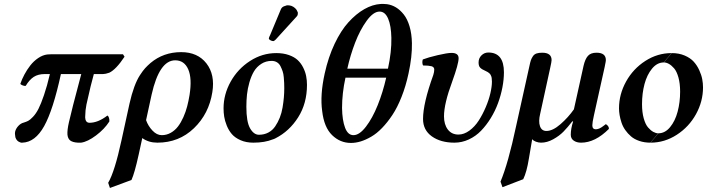

<svg xmlns="http://www.w3.org/2000/svg" viewBox="-20 -705 3542 962"><path d="M596.2 -433.1 604 -420.9Q561.5 -356.9 527.8 -340.8Q508.3 -334 497.1 -334H450.2Q436.5 -287.1 413.1 -181.2Q407.2 -150.9 407.2 -127Q405.8 -117.2 408.2 -106Q412.6 -89.8 428.2 -89.8Q471.2 -89.8 518.1 -126Q522.9 -124 525.9 -115.2Q528.8 -106.4 527.8 -96.2Q503.4 -58.1 461.2 -26.4Q418.9 5.4 386.2 9.8H370.1Q344.2 8.3 332 -1Q319.8 -10.3 317.9 -30.8Q316.4 -53.2 325.2 -91.8Q336.4 -144 387.2 -334H285.2Q246.1 -153.8 201.2 -73Q156.2 7.8 91.8 9.8Q86.4 11.2 80.1 7.8Q63 2 57.1 -17.1Q55.2 -26.9 55.2 -32.2Q54.2 -37.1 56.2 -46.9Q60.1 -61.5 72.3 -74.5Q84.5 -87.4 99.1 -90.8Q111.8 -94.7 121.1 -99.4Q130.4 -104 145.3 -119.6Q160.2 -135.3 172.6 -159.4Q185.1 -183.6 200.4 -228.5Q215.8 -273.4 230 -334H205.1Q170.9 -334 148.9 -319.6Q127 -305.2 108.9 -274.9Q102.5 -273.4 93 -277.3Q83.5 -281.2 82 -285.2Q89.8 -308.1 102.3 -331.5Q114.7 -355 131.8 -377Q148.9 -398.9 171.4 -414.1Q193.8 -429.2 216.8 -432.1Q220.2 -432.1 226.8 -432.6Q233.4 -433.1 236.8 -433.1Z M929.7 -229Q942.9 -312.5 923.1 -357.7Q903.3 -402.8 857.9 -402.8Q778.3 -402.8 739.7 -231L711.9 -103Q722.2 -73.7 743.9 -50.8Q765.6 -27.8 790.5 -27.8Q814.9 -27.8 835.9 -39.8Q856.9 -51.8 871.8 -71.3Q886.7 -90.8 898.7 -117.7Q910.6 -144.5 917.7 -171.6Q924.8 -198.7 929.7 -229ZM638.7 196.8 530.8 236.8 522 210.9Q554.7 155.3 588.9 -2.9L628.9 -186Q639.6 -233.4 652.8 -269.3Q666 -305.2 681.2 -328.4Q696.3 -351.6 707.3 -363.5Q718.3 -375.5 733.9 -389.2Q798.8 -443.8 887.7 -443.8Q970.2 -443.8 1014.2 -387.5Q1058.1 -331.1 1043.9 -243.2Q1026.9 -134.8 951.7 -62.5Q876.5 9.8 768.6 9.8Q724.1 9.8 692.9 -13.2Q690.4 -1.5 683.8 28.6Q677.2 58.6 674.8 69.8Q654.3 163.1 638.7 196.8Z M1214.4 -169.9Q1214.4 -94.7 1232.9 -62.3Q1251.5 -29.8 1277.3 -29.8Q1303.7 -29.8 1324.7 -41Q1345.7 -52.2 1359.1 -72.3Q1372.6 -92.3 1381.8 -115.5Q1391.1 -138.7 1395.8 -166.5Q1400.4 -194.3 1402.3 -217Q1404.3 -239.7 1404.3 -263.2Q1404.3 -278.3 1403.8 -288.8Q1403.3 -299.3 1401.9 -317.4Q1400.4 -335.4 1396 -348.1Q1391.6 -360.8 1385.3 -373.5Q1378.9 -386.2 1367.4 -393.1Q1356 -399.9 1341.3 -399.9Q1312 -399.9 1289.1 -385Q1266.1 -370.1 1252.4 -347.2Q1238.8 -324.2 1229.7 -292.7Q1220.7 -261.2 1217.5 -231.4Q1214.4 -201.7 1214.4 -169.9ZM1100.1 -162.1Q1100.1 -231.9 1135.7 -295.9Q1171.4 -359.9 1232.7 -399.4Q1293.9 -439 1364.3 -439Q1399.9 -439 1427.5 -429.2Q1455.1 -419.4 1471.7 -403.8Q1488.3 -388.2 1499 -366.7Q1509.8 -345.2 1513.9 -324Q1518.1 -302.7 1518.1 -279.8Q1518.1 -187 1473.9 -117.2Q1429.7 -47.4 1360.4 -12.2Q1352.1 -7.8 1347.2 -6.8Q1306.6 9.8 1249.5 9.8Q1213.4 9.8 1185.5 -2.4Q1157.7 -14.6 1141.8 -33Q1126 -51.3 1116.2 -75.7Q1106.4 -100.1 1103.3 -120.6Q1100.1 -141.1 1100.1 -162.1ZM1410.2 -675.8Q1419.4 -681.2 1439.5 -675.8Q1450.2 -671.9 1458.7 -664.1Q1467.3 -656.2 1470.2 -647Q1473.6 -642.1 1472.2 -637.2Q1472.2 -627.9 1466.3 -622.1L1361.3 -506.8Q1353.5 -499 1349.1 -499Q1342.8 -499 1335 -503.2Q1327.1 -507.3 1327.1 -512.2V-513.2Q1329.1 -519 1329.1 -520Q1329.6 -521 1330.1 -522Q1330.6 -522.9 1330.8 -523.7Q1331.1 -524.4 1331.5 -525.4Q1332 -526.4 1332.5 -526.9L1387.2 -658.2Q1392.6 -671.9 1410.2 -675.8Z M1915 -315.9H1710.9Q1693.8 -237.3 1693.8 -164.1Q1694.8 -102.1 1709 -64.9Q1723.1 -27.8 1751 -27.8Q1780.8 -27.8 1813.5 -70.3Q1846.2 -112.8 1872.3 -177.7Q1898.4 -242.7 1915 -315.9ZM1881.8 -647Q1850.6 -647 1817.1 -600.8Q1783.7 -554.7 1759.3 -491.2Q1734.9 -427.7 1720.2 -360.8H1923.8Q1942.4 -446.3 1940.9 -515.1Q1939.9 -575.7 1924.8 -611.3Q1909.7 -647 1881.8 -647ZM1606.9 -336.9Q1625 -418.9 1656.5 -485.4Q1688 -551.8 1726.1 -593.8Q1764.2 -635.7 1805.4 -659.2Q1846.7 -682.6 1887.2 -685.1Q1897.5 -686 1918.9 -684.1Q1942.9 -680.7 1963.9 -668Q1984.9 -655.3 2002.9 -632.6Q2021 -609.9 2032 -573Q2043 -536.1 2043.9 -488.8Q2045.4 -421.9 2026.9 -336.9Q2013.2 -272.9 1991.9 -219.5Q1970.7 -166 1946 -128.9Q1921.4 -91.8 1894.5 -64Q1867.7 -36.1 1839.8 -20Q1812 -3.9 1786.9 3.7Q1761.7 11.2 1738.3 11.2Q1684.1 11.2 1643.8 -28.1Q1603.5 -67.4 1594.2 -148.9Q1583 -229 1606.9 -336.9Z M2504.9 -342.8Q2504.9 -307.1 2497.3 -267.3Q2489.7 -227.5 2475.3 -188.2Q2460.9 -148.9 2439 -113.3Q2417 -77.6 2390.4 -50Q2363.8 -22.5 2329.1 -6.3Q2294.4 9.8 2256.8 9.8Q2188 9.8 2143.8 -21.7Q2099.6 -53.2 2099.6 -108.9Q2099.6 -187 2150.9 -329.1Q2155.8 -344.2 2155.8 -356.9Q2155.8 -368.7 2142.6 -373Q2127.4 -377 2099.6 -377Q2096.7 -382.3 2096.2 -391.4Q2095.7 -400.4 2098.6 -407.2Q2125.5 -417.5 2173.3 -428.7Q2221.2 -439.9 2242.7 -439.9Q2277.8 -439.9 2277.8 -413.1Q2277.8 -384.8 2245.6 -295.9Q2204.6 -185.5 2204.6 -122.1Q2204.6 -81.1 2223.9 -55.9Q2243.2 -30.8 2276.9 -30.8Q2304.7 -30.8 2331.8 -50.5Q2358.9 -70.3 2378.7 -101.1Q2398.4 -131.8 2413.8 -168Q2429.2 -204.1 2437 -237.8Q2444.8 -271.5 2444.8 -295.9Q2444.8 -317.4 2439.9 -326.2Q2435.5 -339.4 2413.6 -349.1Q2393.1 -357.9 2385.7 -366.2Q2377.9 -374 2377.9 -392.1Q2377.9 -413.1 2392.3 -427.5Q2406.7 -441.9 2426.8 -441.9Q2504.9 -441.9 2504.9 -342.8Z M2565.9 -73.2 2632.8 -375Q2636.7 -393.6 2639.9 -403.1Q2643.1 -412.6 2649.9 -422.9Q2656.7 -433.1 2668 -437Q2679.2 -440.9 2696.8 -440.9Q2743.7 -440.9 2743.7 -403.8Q2743.7 -396 2736.8 -365.2L2686.5 -134.8Q2677.2 -96.7 2685.5 -72.8Q2693.8 -48.8 2717.8 -48.8Q2749.5 -48.8 2788.6 -83Q2827.6 -117.2 2855.5 -157.2L2903.8 -375Q2911.6 -409.2 2925.8 -425Q2939.9 -440.9 2968.8 -440.9Q3015.6 -440.9 3015.6 -403.8Q3015.6 -400.4 3014.6 -394.8Q3013.7 -389.2 3012 -381.8Q3010.3 -374.5 3009.8 -370.1L2955.6 -126Q2947.8 -90.8 2947.8 -77.1Q2947.8 -57.1 2965.8 -57.1Q2970.2 -57.1 2975.1 -58.6Q2980 -60.1 2983.6 -61.5Q2987.3 -63 2992.7 -66.4Q2998 -69.8 3000.5 -71.8Q3002.9 -73.7 3008.8 -77.9Q3014.6 -82 3015.6 -83Q3031.7 -73.2 3030.8 -59.1Q2961.9 9.8 2891.6 9.8Q2869.1 9.8 2854.5 -0.5Q2839.8 -10.7 2839.8 -29.8Q2839.8 -60.1 2851.6 -96.2L2847.7 -97.2Q2823.7 -66.4 2803.2 -45.4Q2782.7 -24.4 2752 -7.3Q2721.2 9.8 2690.9 9.8Q2678.2 9.8 2665 4.9Q2651.9 0 2646.5 -7.8L2629.9 89.8Q2619.1 157.2 2601.6 192.9L2497.6 232.9L2487.8 205.1Q2526.4 113.3 2565.9 -73.2Z M3306.6 -392.1 3345.7 -439Q3381.8 -439 3410.4 -426.8Q3439 -414.6 3455.8 -396Q3472.7 -377.4 3483.6 -353.3Q3494.6 -329.1 3498.5 -308.1Q3502.4 -287.1 3502.4 -267.1Q3502.4 -196.8 3467.3 -133.1Q3432.1 -69.3 3371.1 -29.8Q3310.1 9.8 3239.7 9.8L3278.8 -37.1Q3312 -37.1 3337.4 -67.9Q3362.8 -98.6 3375.2 -145.5Q3387.7 -192.4 3387.7 -246.1Q3387.7 -286.6 3379.2 -317.1Q3370.6 -347.7 3357.4 -362.8Q3344.2 -377.9 3331.3 -385Q3318.4 -392.1 3306.6 -392.1ZM3277.8 -37.1 3238.8 9.8Q3208.5 9.8 3183.3 1.2Q3158.2 -7.3 3141.6 -21.7Q3125 -36.1 3112.8 -53.5Q3100.6 -70.8 3094 -90.8Q3087.4 -110.8 3084.5 -128.4Q3081.5 -146 3081.5 -162.1Q3081.5 -232.4 3116.9 -296.4Q3152.3 -360.4 3213.4 -399.7Q3274.4 -439 3344.7 -439L3305.7 -392.1Q3272.5 -392.1 3247.1 -361.3Q3221.7 -330.6 3209.2 -283.7Q3196.8 -236.8 3196.8 -183.1Q3196.8 -142.6 3205.3 -112.1Q3213.9 -81.5 3227.1 -66.4Q3240.2 -51.3 3253.2 -44.2Q3266.1 -37.1 3277.8 -37.1Z"/></svg>

Font: Common Serif SemiBold
Style: Italic
Weight: 600
Italic angle: -12°
Designer: Philipp H. Poll, Khaled Hosny
Foundry: Stefan Peev, Context Ltd.
Version: Version 1.026